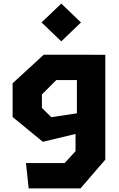

<svg xmlns="http://www.w3.org/2000/svg" viewBox="-20 -845 660 1065"><path d="M139 200H426.5L564 40.5V-541H485V-541.5H222.5L50 -383V-196L217.5 -58.5L399 -102V-6.5L338.5 59.5H124ZM210.5 -720.5 320 -615.5 429 -720.5 320 -825ZM212.5 -246.5V-321L292.5 -401H406.5V-216.5L264.5 -195Z"/></svg>

Font: Monaspace Krypton ExtraBold
Style: Regular
Weight: 800
Designer: Riley Cran & the Lettermatic Team
Foundry: Lettermatic
Version: Version 1.101 (Monaspace Krypton)